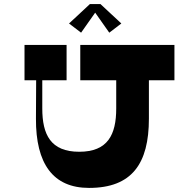

<svg xmlns="http://www.w3.org/2000/svg" viewBox="-20 -920 944 940"><path d="M446 -858 515 -760 574 -805 472 -900H420L318 -805L377 -760ZM834 -700H373V-527H549V-389C549 -261 508 -177 368 -177C228 -177 187 -261 187 -389V-527H306V-700H100V-527H157L156 -339C155 -119 239 0 416 0C626 0 709 -119 709 -339V-527H834Z"/></svg>

Font: Space Cowgirl Black
Style: Regular
Weight: 900
Designer: Valery Marier
Foundry: Valery Marier
Version: Version 1.000;hotconv 1.0.109;makeotfexe 2.5.65596